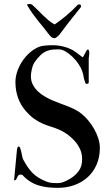

<svg xmlns="http://www.w3.org/2000/svg" viewBox="-20 -930 557 953"><path d="M56.6 -522.9Q56.6 -547.4 64.7 -572.3Q72.8 -597.2 86.4 -619.4Q100.1 -641.6 118.4 -659.9Q136.7 -678.2 157.2 -689.5Q176.8 -700.7 197 -703.1Q217.3 -705.6 240.7 -705.6Q267.1 -705.6 292.5 -699.5Q317.9 -693.4 341.8 -680.7Q343.8 -679.2 349.1 -675.8Q354.5 -672.4 361.1 -667.5Q367.7 -662.6 374.5 -657.5Q381.3 -652.3 386.7 -647.9Q388.7 -646 390.1 -646Q390.6 -646 392.6 -647.9Q394 -649.9 396.2 -654.1Q398.4 -658.2 400.9 -662.8Q403.3 -667.5 405.5 -671.6Q407.7 -675.8 408.7 -677.2Q409.7 -679.7 411.4 -681.6Q413.1 -683.6 413.6 -683.6Q413.6 -684.1 415.5 -684.1Q418.5 -684.1 419.9 -681.9Q421.4 -679.7 422.1 -676.8Q422.9 -673.8 422.9 -670.7Q422.9 -667.5 422.9 -665.5V-662.1Q422.9 -661.1 422.6 -658.2Q422.4 -655.3 421.9 -651.6Q421.4 -647.9 421.1 -645Q420.9 -642.1 420.4 -641.1V-520.5Q420.4 -516.6 417 -515.1Q413.6 -513.7 411.1 -513.7Q405.8 -513.7 404.8 -515.9Q403.8 -518.1 401.9 -523.9Q396.5 -536.6 394.8 -550Q393.1 -563.5 387.7 -577.6Q382.3 -593.8 369.6 -612.5Q356.9 -631.3 340.3 -647.5Q323.7 -663.6 305.7 -674.3Q287.6 -685.1 271 -685.1Q240.2 -685.1 223.6 -680.7Q198.7 -673.3 181.9 -657Q165 -640.6 150.9 -620.1Q147 -614.3 143.6 -605.2Q140.1 -596.2 137.9 -586.2Q135.7 -576.2 134.5 -566.9Q133.3 -557.6 133.3 -551.8Q133.3 -528.3 143.3 -509.3Q153.3 -490.2 169.4 -475.3Q185.5 -460.4 205.8 -449Q226.1 -437.5 246.6 -429.2Q264.2 -421.9 283 -415Q301.8 -408.2 320.1 -400.9Q338.4 -393.6 355.2 -384.8Q372.1 -376 385.3 -364.7Q401.9 -351.6 418 -332.3Q434.1 -313 447 -290.3Q460 -267.6 467.8 -243.2Q475.6 -218.8 475.6 -195.3Q475.6 -149.9 459.7 -113.3Q443.8 -76.7 415.8 -51Q387.7 -25.4 349.6 -11.5Q311.5 2.4 267.6 2.4Q241.7 2.4 217.5 -0.2Q193.4 -2.9 171.4 -9.8Q149.4 -16.6 129.9 -28.8Q110.4 -41 92.8 -60.1Q90.8 -62.5 87.6 -63Q84.5 -63.5 82.5 -63.5Q74.2 -63.5 70.8 -59.1Q67.4 -54.7 65.2 -49.1Q63 -43.5 60.1 -39.1Q57.1 -34.7 49.8 -34.7L62.5 -168.9Q63.5 -175.3 64 -184.1Q64.5 -192.9 66.4 -195.8Q67.9 -202.6 71.8 -202.6Q77.6 -202.6 80.1 -195.3Q83 -187 85 -179Q86.9 -170.9 88.4 -163.1Q89.8 -155.3 91.6 -148.4Q93.3 -141.6 96.2 -136.2Q107.4 -116.2 117.9 -100.6Q128.4 -85 141.4 -71.8Q154.3 -58.6 171.4 -47.9Q188.5 -37.1 212.9 -27.8Q228 -22.5 241.7 -21.7Q255.4 -21 266.6 -21Q280.3 -21 293.9 -26.1Q307.6 -31.2 326.7 -42Q354.5 -58.6 371.1 -81.8Q387.7 -105 387.7 -140.1Q387.7 -165 378.7 -186.5Q369.6 -208 354 -226.6Q331.5 -251.5 311 -265.4Q290.5 -279.3 270.8 -287.6Q251 -295.9 231.4 -301.8Q211.9 -307.6 191.7 -316.4Q171.4 -325.2 150.4 -339.8Q129.4 -354.5 106.4 -380.9Q56.6 -439.5 56.6 -522.9ZM114.7 -904.8Q114.3 -905.3 114.3 -906.2Q114.3 -908.7 119.4 -909.4Q124.5 -910.2 126 -910.2Q136.2 -910.2 141.6 -904.8Q155.8 -892.1 168.7 -878.9Q181.6 -865.7 194.3 -853.3Q207 -840.8 220.2 -829.6Q233.4 -818.4 248.5 -810.1Q250.5 -809.1 251 -809.1Q251.5 -809.1 253.4 -810.1Q282.7 -830.1 310.3 -853.5Q337.9 -877 364.7 -904.8Q367.2 -907.2 369.6 -907.7Q372.1 -908.2 376.5 -908.2Q378.4 -908.2 380.4 -905Q382.3 -901.9 382.3 -898.4Q382.3 -896.5 381.3 -894.5Q371.1 -881.3 360.8 -868.7Q350.6 -856 338.4 -840.8Q326.2 -825.7 311.5 -806.6Q296.9 -787.6 278.3 -762.2Q275.9 -759.3 272.5 -755.4Q269 -751.5 265.1 -748.3Q261.2 -745.1 257.1 -742.7Q252.9 -740.2 250 -740.2Q243.2 -740.2 237.3 -744.6Q231.4 -749 226.1 -754.9Q211.9 -773.9 197.8 -791.3Q183.6 -808.6 169.4 -826.2Q155.3 -843.8 141.6 -862.8Q127.9 -881.8 114.7 -904.8Z"/></svg>

Font: IM FELL French Canon SC
Style: Regular
Weight: 400
Designer: Igino Marini
Foundry: Igino Marini
Version: 3.00